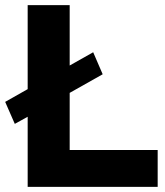

<svg xmlns="http://www.w3.org/2000/svg" viewBox="-29 -730 644 750"><path d="M243.2 -144H586.9V0H79.1V-273.9L28.8 -246.1L-8.8 -332L79.1 -381.8V-710H243.2V-474.1L335 -525.9L372.1 -439.9L243.2 -367.2Z"/></svg>

Font: Rawline ExtraBold
Style: Regular
Weight: 800
Designer: Matt McInerney, Pablo Impallari, Rodrigo Fuenzalida
Foundry: Matt McInerney, Pablo Impallari, Rodrigo Fuenzalida
Version: Version 4.020;PS 004.020;hotconv 1.0.88;makeotf.lib2.5.64775